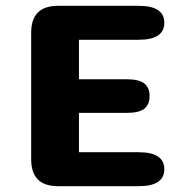

<svg xmlns="http://www.w3.org/2000/svg" viewBox="-20 -639 659 659"><path d="M544 -561Q544 -502.5 456 -502.5H251V-367H413.5Q458 -367 475.8 -352.2Q493.5 -337.5 493.5 -309.5Q493.5 -281 475.8 -266.2Q458 -251.5 413.5 -251.5H251V-116.5H456Q544 -116.5 544 -58Q544 0 456 0H179Q87 0 87 -92V-527Q87 -619 179 -619H456Q544 -619 544 -561Z"/></svg>

Font: Sono ExtraLight Monospace
Style: Bold
Weight: 700
Version: Version 2.112